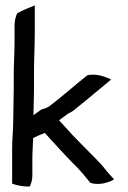

<svg xmlns="http://www.w3.org/2000/svg" viewBox="-20 -685 474 712"><path d="M25 -4C43 3 67 7 90 7C96 -4 100 -19 100 -35V-96C100 -122 102 -148 103 -173C116 -180 131 -186 146 -192C172 -163 200 -134 226 -105L234 -97C248 -81 265 -67 279 -50C292 -36 303 -21 315 -7C347 4 387 -9 403 -20C393 -32 382 -42 372 -55C349 -85 318 -113 292 -140L250 -183C231 -203 218 -219 199 -239L233 -264C247 -270 257 -278 267 -287C309 -320 350 -356 392 -390C377 -398 339 -414 304 -406C256 -368 212 -328 163 -291C157 -287 146 -282 137 -280H135C125 -273 114 -265 104 -258C104 -286 106 -316 106 -345V-410C106 -464 109 -515 109 -569V-665C91 -657 67 -649 44 -636C38 -624 34 -608 34 -590V-534C34 -483 30 -434 31 -383V-358C31 -318 29 -278 29 -238C29 -202 25 -170 25 -135Z"/></svg>

Font: SolarCharger
Style: 550
Weight: 400
Designer: Mew Too
Foundry: Cannot Into Space Fonts/KineticPlasma Fonts
Version: Version 1.100